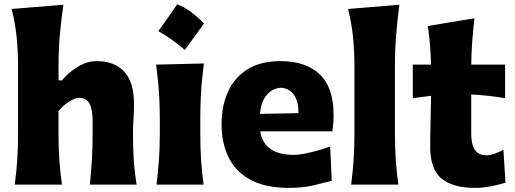

<svg xmlns="http://www.w3.org/2000/svg" viewBox="-20 -873 2436 908"><path d="M49.8 0Q57.6 -60.1 61.5 -116.9Q65.4 -173.8 65.4 -244.6V-560.5Q65.4 -629.4 58.8 -695.8Q52.2 -762.2 35.2 -830.6L279.8 -850.6Q270 -783.7 263.4 -711.4Q256.8 -639.2 256.8 -560.5V-492.7H272.9Q303.2 -529.8 347.7 -556.9Q392.1 -584 436.5 -584Q522 -584 567.9 -533.7Q613.8 -483.4 613.8 -382.3Q613.8 -345.2 611.3 -310.1Q608.9 -274.9 608.9 -244.6Q608.9 -173.8 612.5 -116.9Q616.2 -60.1 626 0H404.8Q411.1 -60.1 414.6 -115.7Q418 -171.4 418 -233.9V-297.9Q418 -354.5 403.8 -382.3Q389.6 -410.2 353 -410.2Q334 -410.2 304.7 -391.1Q275.4 -372.1 256.8 -347.7V-233.9Q256.8 -171.4 260.7 -115.7Q264.6 -60.1 272.9 0Z M817.9 -852.6Q853.4 -839.2 885.1 -815Q916.7 -790.8 944.7 -761.8Q922.7 -731.2 900.1 -699.8Q877.5 -668.4 853.9 -636.7Q826.5 -660.8 795.4 -683.4Q764.2 -706 728.8 -725.8Q752.4 -758.1 774.4 -789.7Q796.4 -821.4 817.9 -852.6ZM720.2 0Q727.5 -60.1 731.7 -116.9Q735.8 -173.8 735.8 -244.6V-300.8Q735.8 -358.9 733.6 -403.8Q731.4 -448.7 727.5 -488Q723.6 -527.3 718.3 -567.4L944.3 -572.8Q939 -532.2 935.1 -492.2Q931.2 -452.1 929.2 -406Q927.2 -359.9 927.2 -300.8V-244.6Q927.2 -173.8 930.9 -116.9Q934.6 -60.1 942.9 0Z M1347.2 15.6Q1234.9 15.6 1164.3 -22.9Q1093.8 -61.5 1060.8 -129.4Q1027.8 -197.3 1027.8 -285.2Q1027.8 -372.6 1058.6 -439.9Q1089.4 -507.3 1151.1 -545.7Q1212.9 -584 1306.2 -584Q1425.3 -584 1491.5 -522Q1557.6 -460 1557.6 -330.1Q1557.6 -306.2 1555.9 -288.1Q1554.2 -270 1551.8 -252H1210.9Q1218.3 -198.7 1257.3 -169.7Q1296.4 -140.6 1371.6 -140.6Q1391.1 -140.6 1420.2 -146.2Q1449.2 -151.9 1481.4 -160.9Q1513.7 -169.9 1541.5 -180.2L1548.8 -18.1Q1513.2 -8.8 1463.4 3.4Q1413.6 15.6 1347.2 15.6ZM1391.1 -337.9Q1392.1 -394.5 1369.4 -425.3Q1346.7 -456.1 1308.1 -458Q1268.1 -455.6 1241.2 -423.6Q1214.4 -391.6 1209.5 -334.5Z M1640.6 0Q1648.4 -60.1 1652.3 -116.9Q1656.2 -173.8 1656.2 -244.6V-560.5Q1656.2 -629.4 1649.7 -695.8Q1643.1 -762.2 1626 -830.6L1868.7 -850.6Q1859.9 -783.7 1853.8 -711.4Q1847.7 -639.2 1847.7 -560.5V-244.6Q1847.7 -173.8 1851.6 -116.9Q1855.5 -60.1 1863.8 0Z M2226.1 15.6Q2123 15.6 2068.8 -28.1Q2014.6 -71.8 2014.6 -177.2Q2014.6 -231 2016.1 -289.6Q2017.6 -348.1 2018.6 -419.9L1932.1 -408.7V-567.4H2018.6Q2017.1 -616.7 2013.4 -660.4Q2009.8 -704.1 2003.4 -750L2223.6 -786.6Q2217.3 -729.5 2213.4 -678.7Q2209.5 -627.9 2208.5 -567.4H2368.7V-408.7Q2328.6 -415.5 2288.1 -419.9Q2247.6 -424.3 2208.5 -426.3V-239.7Q2208.5 -190.4 2225.8 -164.6Q2243.2 -138.7 2281.2 -138.7Q2296.9 -138.7 2318.6 -146Q2340.3 -153.3 2360.8 -165L2370.6 -9.3Q2347.7 -1.5 2306.4 7.1Q2265.1 15.6 2226.1 15.6Z"/></svg>

Font: Pinar-FD ExtraBold
Style: Regular
Weight: 800
Designer: Amin Abedi
Version: Version 3.000